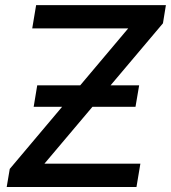

<svg xmlns="http://www.w3.org/2000/svg" viewBox="-20 -748 684 768"><path d="M6.8 0 19 -72.3 492.7 -634.3H108.9L124.5 -727.5H643.6L631.8 -654.8L157.7 -93.3H541.5L525.9 0ZM114.7 -320.8 128.9 -406.7H536.6L522 -320.8Z"/></svg>

Font: Inter 28pt Medium
Style: Italic
Weight: 500
Italic angle: -9.3988°
Designer: Rasmus Andersson
Foundry: rsms
Version: Version 4.001;git-66647c0bb